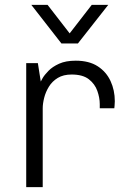

<svg xmlns="http://www.w3.org/2000/svg" viewBox="-20 -771 524 791"><path d="M88 0V-511H136L148 -435Q148 -436 155.5 -449Q163 -462 179.5 -479Q196 -496 223.5 -508.5Q251 -521 292 -521Q347 -521 382.5 -498Q418 -475 435.5 -437Q453 -399 453 -354Q453 -344 452 -335.5Q451 -327 451 -325H391V-342Q391 -368 381 -396.5Q371 -425 346 -444.5Q321 -464 275 -464Q241 -464 218 -450Q195 -436 181.5 -414Q168 -392 162 -368Q156 -344 156 -325V0ZM426 -751 301 -592H233L109 -751H176L286 -609H248L358 -751Z"/></svg>

Font: Chivo ExtraLight
Style: Regular
Weight: 250
Designer: Hector Gatti
Foundry: Omnibus-Type
Version: Version 2.002